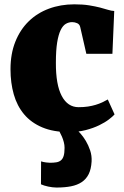

<svg xmlns="http://www.w3.org/2000/svg" viewBox="-20 -590 566 874"><path d="M27.8 -274.9Q27.8 -345.2 49.8 -400.1Q71.8 -455.1 110.6 -492.9Q149.4 -530.8 202.6 -550.5Q255.9 -570.3 318.4 -570.3Q357.4 -570.3 385.7 -565.7Q414.1 -561 435.1 -555.7Q456.1 -550.3 471.4 -545.4Q486.8 -540.5 500 -540L491.7 -345.2H373L345.2 -466.8Q342.3 -479.5 331.3 -484.4Q320.3 -489.3 308.6 -489.3Q293 -489.3 279.5 -481.4Q266.1 -473.6 256.1 -453.1Q246.1 -432.6 240.2 -396.7Q234.4 -360.8 234.4 -304.2Q233.9 -204.6 261 -153.3Q288.1 -102.1 337.9 -102.1Q361.3 -102.1 380.4 -105Q399.4 -107.9 415.5 -112.8Q431.6 -117.7 445.3 -124Q459 -130.4 470.7 -137.2L501.5 -69.3Q493.7 -60.1 475.8 -46.4Q458 -32.7 431.4 -19.8Q404.8 -6.8 370.1 2.2Q335.4 11.2 293.9 11.2Q222.7 11.2 172.1 -10.3Q121.6 -31.7 89.6 -69.8Q57.6 -107.9 42.7 -160.4Q27.8 -212.9 27.8 -274.9ZM303.7 -6.8 325.2 -4.4Q333 2.9 345.9 17.3Q358.9 31.7 370.6 51.3Q382.3 70.8 390.4 94.7Q398.4 118.7 397 145Q395 179.7 383.8 202.4Q372.6 225.1 352.3 238.8Q332 252.4 303.2 258.1Q274.4 263.7 237.3 263.7H236.8Q228.5 263.7 218.8 262.5Q209 261.2 199.5 259.3Q189.9 257.3 181.4 254.6Q172.9 252 166.5 249L167 144.5Q177.2 147.9 189.5 149.4Q201.7 150.9 207 150.9H207.5Q223.6 150.9 236.1 148.9Q248.5 147 257.1 140.1Q265.6 133.3 269.8 119.6Q273.9 106 273.9 83Q273.9 70.3 270.5 57.1Q267.1 43.9 262 32Q256.8 20 251.5 10.5Q246.1 1 242.2 -4.4Z"/></svg>

Font: Merriweather UltraBold
Style: Regular
Weight: 900
Designer: Eben Sorkin ( sorkintype@gmail.com )
Foundry: Eben Sorkin
Version: Version 1.570; ttfautohint (v1.3) -l 8 -r 32 -G 0 -x 0 -H 60